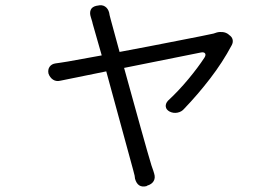

<svg xmlns="http://www.w3.org/2000/svg" viewBox="-20 -620 1040 721"><path d="M840 -489Q851 -482 853.5 -471.5Q856 -461 850 -450Q816 -386 769 -325Q722 -264 672 -212Q662 -200 646.5 -197Q631 -194 617 -201Q604 -208 602.5 -219.5Q601 -231 611 -242Q650 -278 687 -322.5Q724 -367 748 -404Q754 -414 750 -419.5Q746 -425 735 -423L446 -365Q461 -311 477 -253Q493 -195 507.5 -143Q522 -91 533 -52.5Q544 -14 549 2Q554 15 555.5 20.5Q557 26 559 32Q564 48 557 60Q550 72 533 77L530 79Q497 87 487 51Q486 43 485.5 39.5Q485 36 480 18L379 -352L207 -317Q191 -313 179 -321Q167 -329 162 -344Q159 -359 166.5 -369.5Q174 -380 189 -382Q200 -384 206.5 -384.5Q213 -385 235 -389L362 -412L328 -531Q327 -537 324 -546Q321 -555 321 -556Q316 -571 320.5 -582.5Q325 -594 341 -598L347 -599Q363 -603 374.5 -595.5Q386 -588 390 -572Q391 -567 391.5 -563.5Q392 -560 396 -546L429 -425Q483 -435 540 -446Q597 -457 647.5 -467Q698 -477 734 -484Q770 -491 782 -494L794 -498Q805 -501 817 -499.5Q829 -498 838 -491Z"/></svg>

Font: Chiron GoRound TC N
Style: Regular
Weight: 350
Designer: Ryoko NISHIZUKA 西塚涼子 (kana, bopomofo & ideographs); Paul D. Hunt (Latin, Greek & Cyrillic); Sandoll Communications 산돌커뮤니
Foundry: Adobe
Version: Version 1.000;hotconv 1.1.1;makeotfexe 2.6.0